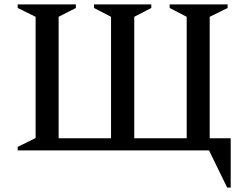

<svg xmlns="http://www.w3.org/2000/svg" viewBox="-20 -680 1115 868"><path d="M323 -660V-644L245 -604V-55H482V-604L405 -644V-660H664V-644L587 -604V-55H824V-604L747 -644V-660H1009V-644L928 -604V-55H1023V168H1007L925 0H60V-16L141 -56V-604L60 -644V-660Z"/></svg>

Font: Spectral Medium
Style: Regular
Weight: 500
Designer: Jean-Baptiste Levee
Foundry: Production Type
Version: Version 2.001